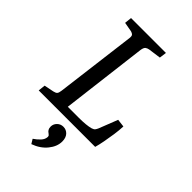

<svg xmlns="http://www.w3.org/2000/svg" viewBox="-236 -648 938 938"><g transform="rotate(45 233.5 -179.0)"><path d="M392 -173 433 -168Q432 -141 427.5 -110Q423 -79 417.5 -50Q412 -21 406 0H16L20 -37L70 -47Q84 -50 89 -56Q94 -62 96 -78L149 -497Q150 -510 145.5 -515Q141 -520 131 -523L81 -532L85 -569H326L321 -532L256 -523Q245 -521 238 -515.5Q231 -510 228 -492L173 -44H250Q275 -44 295.5 -46Q316 -48 330 -52Q342 -56 346 -61.5Q350 -67 354 -76ZM176 211 162 188Q180 176 193.5 161.5Q207 147 208 130Q208 123 205.5 120.5Q203 118 198 114Q191 110 186.5 102.5Q182 95 182 84Q182 66 195 53Q208 40 227 40Q247 40 260.5 54.5Q274 69 274 95Q274 130 247.5 162.5Q221 195 176 211Z"/></g></svg>

Font: Rasa
Style: Italic
Weight: 400
Italic angle: -7.10001°
Designer: Anna Giedrys (Yrsa+Rasa design), David Brezina (Yrsa art-direction, Rasa art-direction, design)
Foundry: Rosetta Type Foundry
Version: Version 2.004